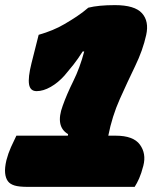

<svg xmlns="http://www.w3.org/2000/svg" viewBox="-28 -730 648 750"><path d="M36 -200H237L238 -206Q187 -236 217 -317Q233 -362 258.5 -413.5Q284 -465 301 -529H295Q276 -499 259 -477.5Q242 -456 224 -435Q199 -407 170 -390.5Q141 -374 115 -374Q90 -374 85.5 -400.5Q81 -427 95 -483L123 -594Q151 -602 176.5 -612.5Q202 -623 224 -636Q248 -650 271.5 -665.5Q295 -681 317 -700Q357 -710 421 -710Q498 -710 526.5 -678.5Q555 -647 543 -593Q530 -534 500 -472Q470 -410 440 -343Q410 -276 395 -200H424Q493 -200 518.5 -165Q544 -130 532 -83Q524 -52 515.5 -33Q507 -14 498 0H81Q46 0 28.5 -5.5Q11 -11 3 -22Q-6 -34 -8 -54Q-10 -74 -3 -104Q4 -131 15 -155.5Q26 -180 36 -200Z"/></svg>

Font: Recursive Sn Csl St XBk
Style: Italic
Weight: 1000
Italic angle: -15°
Version: Version 1.085;hotconv 1.1.0;makeotfexe 2.6.0; ttfautohint (v